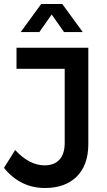

<svg xmlns="http://www.w3.org/2000/svg" viewBox="-22 -940 540 965"><path d="M82 -778.8 185.1 -919.9H291L394 -778.8H299.8L237.8 -867.2L175.8 -778.8ZM203.1 -108.9Q251 -109.4 276.9 -137.7Q302.7 -166 303.2 -220.2V-594.2H61V-700.2H421.9V-215.8Q421.9 -110.4 363.8 -52.7Q305.7 4.9 204.1 4.9Q80.1 4.9 -2 -96.2L54.2 -186Q125 -108.9 203.1 -108.9Z"/></svg>

Font: TruenoRg
Style: Book
Weight: 400
Designer: Julieta Ulanovsky
Foundry: Julieta Ulanovsky
Version: Version 3.001b